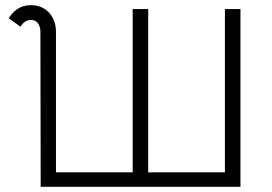

<svg xmlns="http://www.w3.org/2000/svg" viewBox="-20 -721 1048 741"><path d="M136 -572V-598Q136 -618 126.5 -631Q117 -644 100 -644Q75 -644 59 -618L14 -650Q25 -671 47 -686Q69 -701 99 -701Q143 -701 169.5 -672Q196 -643 196 -598V-56H492V-686H552V-56H848V-686H908V0H137Z"/></svg>

Font: Bellota
Style: Regular
Weight: 400
Designer: Kemie Guaida
Foundry: Kemie Guaida
Version: Version 4.001